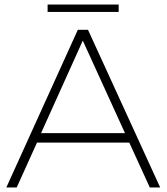

<svg xmlns="http://www.w3.org/2000/svg" viewBox="-20 -831 738 851"><path d="M644 0 553 -199H144L54 0H8L325 -699H370L690 0ZM162 -241H534L347 -651ZM191 -811H506V-778H191Z"/></svg>

Font: Gontserrat ExtraLight
Style: Regular
Weight: 275
Designer: Julieta Ulanovsky
Foundry: Julieta Ulanovsky
Version: Version 6.001